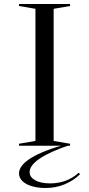

<svg xmlns="http://www.w3.org/2000/svg" viewBox="-20 -728 445 959"><path d="M330 -708V-698L248 -684V-24L330 -10V0H75V-10L157 -24V-684L75 -698V-708ZM329 -4Q229 30 178.5 64Q128 98 128 132Q128 157 156 172.5Q184 188 230 188Q271 188 307 175Q343 162 373 135L380 142Q346 175 302 193Q258 211 208 211Q169 211 139 202Q109 193 92 176.5Q75 160 75 138Q75 98 136 60.5Q197 23 319 -10Z"/></svg>

Font: Kalnia SemiExpanded Light
Style: Regular
Weight: 300
Width: 6
Designer: Frida Medrano
Foundry: Frida Medrano
Version: Version 1.105